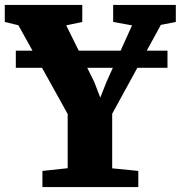

<svg xmlns="http://www.w3.org/2000/svg" viewBox="-42 -763 738 783"><path d="M234 -77V-298L33 -660L-22.5 -673.5V-743H293.5V-673.5L228 -659.5L342 -429.5L367 -365L392.5 -429.5L496.5 -659.5L419.5 -673.5V-743H675V-673.5L614 -661.5L415.5 -299V-76.5L522 -66V0H131V-66ZM641 -556.5V-486.5H22.5V-556.5Z"/></svg>

Font: Merriweather Light 18pt Black
Style: Regular
Weight: 900
Version: Version 2.100